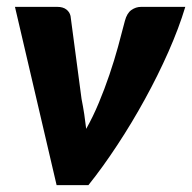

<svg xmlns="http://www.w3.org/2000/svg" viewBox="-20 -538 558 558"><path d="M518.5 -518Q500 -456.5 469.5 -387.5Q439 -318.5 401.2 -249.8Q363.5 -181 321.2 -116.8Q279 -52.5 237 0H144.5L23.5 -518H147Q163 -518 172.8 -510.5Q182.5 -503 185 -491.5L217 -250.5Q221.5 -228 224.8 -206.5Q228 -185 230.5 -163.5Q250.5 -199 267.2 -239.2Q284 -279.5 298 -320.8Q312 -362 323 -402Q334 -442 343 -477.5Q349 -500 362 -509Q375 -518 389.5 -518Z"/></svg>

Font: Lato Black
Style: Italic
Weight: 900
Italic angle: -7°
Designer: Lukasz Dziedzic
Foundry: tyPoland Lukasz Dziedzic
Version: Version 2.007; 2014-02-27